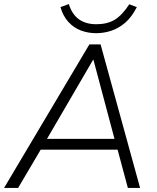

<svg xmlns="http://www.w3.org/2000/svg" viewBox="-31 -923 773 943"><path d="M-11 0 408 -705H463L657 0H597L543 -201L570 -188H139L176 -200L58 0ZM426 -629 194 -231 171 -241H556L534 -231L428 -629ZM441 -760Q402 -760 367 -773Q332 -786 305.5 -814.5Q279 -843 266 -888L307 -903Q323 -852 357 -828Q391 -804 442 -804Q495 -804 531.5 -825.5Q568 -847 604 -902L641 -888Q616 -839 584 -811.5Q552 -784 515.5 -772Q479 -760 441 -760Z"/></svg>

Font: Nunito Sans 12pt Light
Style: Italic
Weight: 300
Italic angle: -9°
Designer: Vernon Adams
Foundry: Vernon Adams
Version: Version 3.101;gftools[0.9.27]